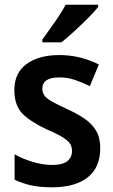

<svg xmlns="http://www.w3.org/2000/svg" viewBox="-20 -786 482 816"><path d="M406 -156Q406 -74 352.5 -32Q299 10 201 10Q151 10 113.5 2Q76 -6 42 -22V-130Q76 -111 119 -98Q162 -85 202 -85Q246 -85 266 -101Q286 -117 286 -145Q286 -160 279 -173Q272 -186 249 -201Q226 -216 179 -236Q110 -268 75.5 -303Q41 -338 41 -404Q41 -476 93 -514Q145 -552 233 -552Q320 -552 400 -512L362 -420Q329 -436 298 -446.5Q267 -457 232 -457Q160 -457 160 -409Q160 -393 168.5 -380.5Q177 -368 200 -355Q223 -342 266 -322Q308 -303 339.5 -281.5Q371 -260 388.5 -230.5Q406 -201 406 -156ZM397 -756Q382 -737 354 -709Q326 -681 295.5 -653Q265 -625 241 -606H160V-618Q184 -651 212.5 -691.5Q241 -732 259 -766H397Z"/></svg>

Font: Noto Sans Sinhala UI SemiCondensed SemiBold
Style: Regular
Weight: 600
Width: 4
Designer: Jelle Bosma - Monotype Design Team
Foundry: Monotype Imaging Inc.
Version: Version 2.006; ttfautohint (v1.8.4.7-5d5b)